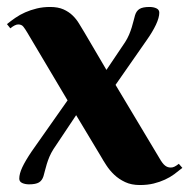

<svg xmlns="http://www.w3.org/2000/svg" viewBox="-30 -527 549 557"><path d="M278.8 -324.2 333 -404.8Q339.8 -415.5 344.5 -426.5Q349.1 -437.5 352.3 -448Q355.5 -458.5 357.7 -467.5Q359.9 -476.6 361.8 -482.9Q365.7 -495.6 375 -501.2Q384.3 -506.8 403.8 -506.8Q415 -506.8 423.6 -502.9Q432.1 -499 432.1 -490.2Q432.1 -476.1 422.4 -455.3Q412.6 -434.6 396 -411.1L305.2 -280.8L432.1 -68.8Q437 -60.1 441.2 -54.7Q445.3 -49.3 449.2 -46.4Q453.1 -43.5 457 -42.2Q460.9 -41 465.8 -41Q471.2 -41 476.6 -43.7Q481.9 -46.4 488.8 -51.8L499 -40Q487.8 -30.8 475.6 -21.7Q463.4 -12.7 448.5 -5.9Q433.6 1 415.8 5.4Q397.9 9.8 376 9.8Q351.1 9.8 333 1.2Q314.9 -7.3 301.5 -20Q288.1 -32.7 278.6 -47.4Q269 -62 262.2 -74.2L190.9 -192.9L125 -94.2Q118.2 -83.5 113.5 -72.5Q108.9 -61.5 105.7 -51Q102.5 -40.5 100.3 -31.5Q98.1 -22.5 96.2 -16.1Q92.3 -3.4 83 2.2Q73.7 7.8 54.2 7.8Q43 7.8 34.4 3.9Q25.9 0 25.9 -8.8Q25.9 -22.9 34.7 -41.7Q43.5 -60.5 62 -87.9L166 -235.8L48.8 -433.1Q43 -442.9 37.8 -449.5Q32.7 -456.1 22.9 -456.1Q13.7 -456.1 0 -444.8L-9.8 -457Q1.5 -466.3 14.6 -475.3Q27.8 -484.4 43.2 -491.2Q58.6 -498 76.7 -502.4Q94.7 -506.8 115.2 -506.8Q138.2 -506.8 154.1 -499.8Q169.9 -492.7 180.9 -481.9Q191.9 -471.2 199.7 -458Q207.5 -444.8 214.8 -433.1Z"/></svg>

Font: Berkshire Swash
Style: Regular
Weight: 400
Designer: Astigmatic (AOETI)
Foundry: Astigmatic (AOETI)
Version: Version 1.001